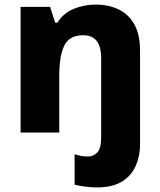

<svg xmlns="http://www.w3.org/2000/svg" viewBox="-20 -579 699 839"><path d="M403 240Q380 240 352 236.5Q324 233 306 228V95Q322 100 335 102.5Q348 105 364 105Q387 105 404.5 88Q422 71 422 21V-325Q422 -425 344 -425Q283 -425 261 -380Q239 -335 239 -250V0H70V-549H199L221 -480H231Q257 -522 302.5 -540.5Q348 -559 398 -559Q454 -559 498 -538Q542 -517 567 -472.5Q592 -428 592 -358V52Q592 102 573.5 145Q555 188 513.5 214Q472 240 403 240Z"/></svg>

Font: Noto Sans Cherokee ExtraBold
Style: Regular
Weight: 800
Designer: Monotype Design Team
Foundry: Monotype Imaging Inc.
Version: Version 2.001; ttfautohint (v1.8.4.7-5d5b)